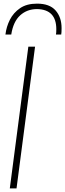

<svg xmlns="http://www.w3.org/2000/svg" viewBox="-20 -1037 359 1057"><path d="M71 0H34L136 -780H173ZM317 -847H288Q290 -855 290 -876Q290 -985 184 -987Q129 -987 91 -952.5Q53 -918 42 -847H10Q15 -890 34.5 -928.5Q54 -967 90.5 -992Q127 -1017 184 -1017Q253 -1017 286 -979.5Q319 -942 319 -882Q319 -856 317 -847Z"/></svg>

Font: Tanohe Sans ExtraLight
Style: Italic
Weight: 200
Designer: Village Type and Design LLC & Cristiano Sobral
Foundry: Cooper Hewitt Smithsonian Design Museum
Version: Version 1.00;September 29, 2021;FontCreator 13.0.0.2655 64-b